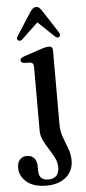

<svg xmlns="http://www.w3.org/2000/svg" viewBox="-81 -720 443 988"><g transform="rotate(-5 140.5 -226.0)"><path d="M212 -71.5Q212 -37 223.5 -6Q235 25 246.5 55.2Q258 85.5 258 117Q258 170 220.2 202.5Q182.5 235 119 235Q51.5 235 16 204.2Q-19.5 173.5 -19.5 131.5Q-19.5 103.5 -5.8 88.8Q8 74 31.5 74Q54 74 67.8 89.5Q81.5 105 81.5 130.5V153Q81.5 204.5 130 204.5Q186.5 204 186.5 145.5Q186.5 120.5 174.5 96.8Q162.5 73 147 49.2Q131.5 25.5 119.5 1Q107.5 -23.5 107.5 -50V-380.5Q107.5 -400 91 -403L57.5 -404Q41 -407.5 41 -418.5Q41 -430.5 61 -437.5L152 -468Q166 -472.5 174.8 -474.5Q183.5 -476.5 191.5 -476.5Q212 -476.5 212 -455.5ZM251.2 -523Q242 -514.5 229.1 -525.5L144.3 -606L59.4 -525.5Q46.6 -515 36.9 -523Q28.1 -531.5 38.5 -546.5L113.7 -663.5Q121.4 -674 128.2 -679.8Q135 -685.5 144.3 -685.5Q153.9 -685.5 160.4 -679.8Q166.8 -674 174 -663.5L249.6 -546.5Q259.6 -532 251.2 -523Z"/></g></svg>

Font: Fraunces 9pt
Style: Regular
Weight: 400
Version: Version 1.000;[b76b70a41]